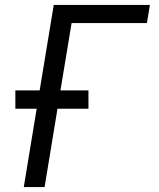

<svg xmlns="http://www.w3.org/2000/svg" viewBox="-20 -755 640 775"><path d="M76 0 128 -316H42V-390H140L197 -735H585L573 -662H269L224 -390H337V-316H212L160 0Z"/></svg>

Font: Iosevka Extended Oblique
Style: Regular
Weight: 400
Width: 7
Italic angle: -9°
Monospace: yes
Designer: Belleve Invis
Foundry: Belleve Invis
Version: Version 32.0.1; ttfautohint (v1.8.4)